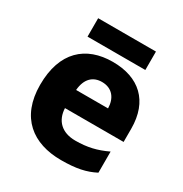

<svg xmlns="http://www.w3.org/2000/svg" viewBox="-168 -845 939 984"><g transform="rotate(30 301.5 -352.5)"><path d="M473 -715H131V-606H473ZM309 -559C150 -559 44 -466 44 -271C44 -78 163 10 329 10C418 10 474 -2 528 -30V-155C467 -126 413 -113 343 -113C262 -113 217 -159 214 -231H561V-309C561 -473 464 -559 309 -559ZM312 -442C374 -442 405 -398 406 -340H217C223 -410 260 -442 312 -442Z"/></g></svg>

Font: Noto Sans Arabic UI XBd
Style: Regular
Weight: 800
Designer: Monotype Design Team, Nadine Chahine and Nizar Qandah
Foundry: Monotype Imaging Inc.
Version: Version 2.010